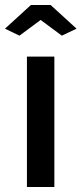

<svg xmlns="http://www.w3.org/2000/svg" viewBox="-42 -750 327 770"><path d="M66 0V-523H176V0ZM-22 -635 82 -730H161L265 -635L206 -607L121 -670L36 -607Z"/></svg>

Font: Raleway Thin SemiBold
Style: Regular
Weight: 600
Version: Version 4.026